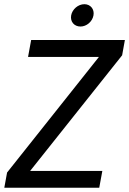

<svg xmlns="http://www.w3.org/2000/svg" viewBox="-25 -886 609 906"><path d="M564.3 -697.2H122L107.4 -617.5H441.9L8.4 -71.9L-4.7 0H443.3L457.9 -79.4H117.2L551.3 -625.1ZM354.7 -760.8C383.5 -760.8 410.9 -783.9 416.1 -813.5C421.4 -842.3 402.1 -866.2 373.2 -866.2C343.6 -866.2 316.1 -842.3 310.8 -813.5C305.5 -783.9 325.1 -760.8 354.7 -760.8Z"/></svg>

Font: Poppins Devanagari Thin
Style: Italic
Weight: 100
Italic angle: -10°
Designer: Ninad Kale (Devanagari), Jonny Pinhorn (Latin)
Foundry: Indian Type Foundry
Version: 4.005